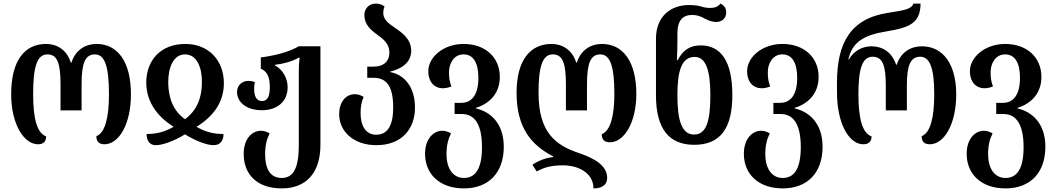

<svg xmlns="http://www.w3.org/2000/svg" viewBox="-20 -793 5862 1066"><path d="M191 8C221 8 236 -7 236 -36C186 -53 164 -135 164 -269C164 -418 184 -491 243 -491C299 -491 316 -441 316 -324V-180H433V-324C433 -441 452 -491 507 -491C562 -491 585 -424 585 -269C585 -139 563 -55 515 -37C515 -9 528 8 560 8C641 8 707 -105 707 -269C707 -451 633 -549 516 -549C454 -549 399 -516 377 -446H373C351 -516 297 -549 236 -549C115 -549 42 -455 42 -269C42 -104 113 8 191 8Z M845 13C882 13 945 -9 1007 -47C1068 -10 1128 13 1166 13C1208 13 1221 -19 1221 -49C1168 -49 1123 -59 1071 -89C1167 -148 1223 -228 1223 -331C1223 -456 1140 -549 1009 -549C870 -549 791 -456 792 -331C794 -229 850 -148 944 -89C893 -60 848 -49 794 -49C794 -15 808 13 845 13ZM1007 -131C939 -180 915 -252 914 -336C914 -419 943 -491 1007 -491C1072 -491 1102 -420 1101 -336C1101 -251 1074 -180 1007 -131Z M1544 253C1678 253 1759 169 1759 11V-536H1639C1583 -504 1510 -485 1428 -474V-412C1466 -395 1478 -362 1478 -309C1478 -257 1465 -232 1434 -232C1405 -232 1391 -258 1391 -298C1391 -311 1392 -325 1395 -337C1383 -342 1370 -344 1360 -344C1318 -344 1296 -314 1296 -282C1296 -227 1347 -181 1434 -181C1519 -181 1577 -229 1577 -309C1577 -355 1552 -407 1506 -430V-433C1557 -439 1604 -453 1639 -473H1644C1640 -447 1639 -424 1639 -399V13C1639 138 1610 195 1544 195C1476 195 1452 138 1452 63C1452 10 1463 -25 1477 -52C1463 -61 1446 -67 1429 -67C1381 -67 1333 -25 1333 62C1333 171 1403 253 1544 253Z M2070 13C2209 13 2284 -76 2284 -195C2284 -311 2225 -378 2146 -393V-395C2225 -415 2263 -456 2263 -511C2263 -577 2212 -612 2168 -642C2135 -664 2108 -686 2108 -720C2108 -732 2110 -744 2115 -757C2104 -766 2090 -773 2067 -773C2026 -773 2003 -743 2003 -709C2003 -657 2038 -627 2074 -601C2110 -575 2142 -549 2142 -501C2142 -455 2113 -423 2053 -423H2019V-361H2054C2127 -361 2163 -313 2163 -196C2163 -95 2131 -45 2069 -45C2013 -45 1982 -91 1982 -165C1982 -201 1987 -228 1999 -255C1983 -265 1966 -270 1950 -270C1898 -270 1863 -224 1863 -159C1863 -65 1941 13 2070 13Z M2556 253C2692 253 2777 167 2777 22C2777 -112 2699 -174 2622 -191V-194C2699 -218 2755 -275 2755 -366C2755 -475 2674 -549 2554 -549C2441 -549 2358 -475 2358 -398C2358 -336 2394 -303 2437 -303C2453 -303 2470 -306 2486 -313C2476 -341 2473 -359 2473 -392C2473 -440 2499 -491 2554 -491C2608 -491 2636 -444 2636 -361C2636 -263 2597 -222 2541 -222H2504V-160H2544C2617 -160 2656 -100 2656 24C2656 138 2623 195 2556 195C2491 195 2459 137 2459 63C2459 10 2470 -25 2484 -52C2470 -61 2453 -67 2436 -67C2388 -67 2340 -24 2340 61C2340 171 2418 253 2556 253Z M3275 253C3319 253 3351 236 3351 195C3351 131 3291 89 3192 56C3061 12 2970 -61 2970 -278C2970 -418 2990 -491 3049 -491C3105 -491 3122 -441 3122 -324V-180H3239V-324C3239 -441 3258 -491 3313 -491C3368 -491 3391 -424 3391 -271C3391 -150 3369 -66 3321 -48C3321 -20 3334 -3 3366 -3C3447 -3 3513 -116 3513 -271C3513 -451 3439 -549 3322 -549C3260 -549 3205 -516 3183 -446H3179C3157 -516 3103 -549 3042 -549C2921 -549 2848 -455 2848 -278C2848 -86 2928 12 3051 75V79C3011 83 2967 100 2936 122L2960 159C3002 135 3044 125 3106 125C3195 125 3275 170 3275 253Z M3834 11C3977 11 4046 -77 4046 -265C4046 -451 3984 -541 3870 -541C3804 -541 3767 -507 3743 -459H3738C3740 -490 3741 -531 3741 -560V-607C3741 -681 3772 -710 3823 -710C3851 -710 3874 -701 3892 -690C3912 -680 3932 -671 3957 -671C3985 -671 4012 -689 4012 -724C4012 -750 3998 -765 3980 -773C3966 -755 3947 -749 3924 -749C3907 -749 3891 -751 3873 -757C3854 -762 3835 -765 3805 -765C3704 -765 3622 -702 3622 -578V-264C3622 -76 3696 11 3834 11ZM3834 -46C3765 -46 3741 -124 3741 -264C3741 -397 3763 -477 3837 -477C3900 -477 3924 -400 3924 -263C3924 -117 3900 -46 3834 -46Z M4326 253C4462 253 4547 167 4547 22C4547 -112 4469 -174 4392 -191V-194C4469 -218 4525 -275 4525 -366C4525 -475 4444 -549 4324 -549C4211 -549 4128 -475 4128 -398C4128 -336 4164 -303 4207 -303C4223 -303 4240 -306 4256 -313C4246 -341 4243 -359 4243 -392C4243 -440 4269 -491 4324 -491C4378 -491 4406 -444 4406 -361C4406 -263 4367 -222 4311 -222H4274V-160H4314C4387 -160 4426 -100 4426 24C4426 138 4393 195 4326 195C4261 195 4229 137 4229 63C4229 10 4240 -25 4254 -52C4240 -61 4223 -67 4206 -67C4158 -67 4110 -24 4110 61C4110 171 4188 253 4326 253Z M4773 8C4803 8 4819 -7 4819 -36C4768 -53 4746 -135 4746 -269C4746 -408 4766 -478 4825 -478C4881 -478 4898 -428 4898 -318V-180H5015V-318C5015 -428 5034 -478 5089 -478C5144 -478 5167 -411 5167 -269C5167 -139 5145 -55 5097 -37C5097 -9 5110 8 5142 8C5223 8 5289 -105 5289 -269C5289 -438 5215 -536 5098 -536C5036 -536 4981 -503 4959 -434H4955C4933 -503 4879 -536 4819 -536C4772 -536 4722 -514 4693 -463H4690C4712 -559 4774 -598 4903 -619C5031 -640 5090 -665 5091 -773H5051C5042 -743 5003 -736 4912 -722C4699 -690 4627 -551 4627 -334V-281C4627 -104 4695 8 4773 8Z M5563 253C5699 253 5784 167 5784 22C5784 -112 5706 -174 5629 -191V-194C5706 -218 5762 -275 5762 -366C5762 -475 5681 -549 5561 -549C5448 -549 5365 -475 5365 -398C5365 -336 5401 -303 5444 -303C5460 -303 5477 -306 5493 -313C5483 -341 5480 -359 5480 -392C5480 -440 5506 -491 5561 -491C5615 -491 5643 -444 5643 -361C5643 -263 5604 -222 5548 -222H5511V-160H5551C5624 -160 5663 -100 5663 24C5663 138 5630 195 5563 195C5498 195 5466 137 5466 63C5466 10 5477 -25 5491 -52C5477 -61 5460 -67 5443 -67C5395 -67 5347 -24 5347 61C5347 171 5425 253 5563 253Z"/></svg>

Font: Noto Serif Georgian Condensed SemiBold
Style: Regular
Weight: 600
Width: 3
Designer: Monotype Design Team, Akaki Razmadze
Foundry: Google LLC
Version: Version 2.003